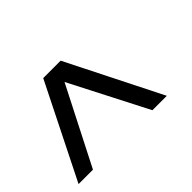

<svg xmlns="http://www.w3.org/2000/svg" viewBox="-77 -805 700 700"><g transform="rotate(-45 273.0 -455.0)"><path d="M456.1 -272.9H381.8L228 -572.3L75.2 -272.9H1L183.1 -637.2H272.9Z"/></g></svg>

Font: Anonymous Pro
Style: Regular
Weight: 400
Monospace: yes
Designer: Mark Simonson
Version: Version 1.002